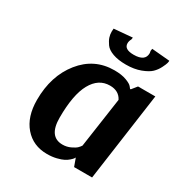

<svg xmlns="http://www.w3.org/2000/svg" viewBox="-167 -814 887 943"><g transform="rotate(30 277.0 -342.0)"><path d="M359 -624Q424 -624 424 -670L422 -683L424 -695L526 -686Q526 -681 524 -672.5Q522 -664 511.5 -643Q501 -622 484.5 -606Q468 -590 432.5 -576.5Q397 -563 350 -563Q306 -563 275.5 -574Q245 -585 232 -603.5Q219 -622 214 -637Q209 -652 209 -668L210 -686L314 -695L312 -683Q305 -671 305 -658Q305 -624 359 -624ZM484 0H382L366 -44H365Q364 -42 361.5 -38Q359 -34 348.5 -24.5Q338 -15 324.5 -8Q311 -1 287 5Q263 11 234 11Q155 11 107 -44.5Q59 -100 59 -195Q59 -331 131 -421Q203 -511 317 -511Q358 -511 385.5 -500.5Q413 -490 420 -480L428 -470H432L456 -500H554ZM277 -67Q301 -67 322 -77Q343 -87 351.5 -95.5Q360 -104 365 -112L406 -395Q386 -435 335 -435Q271 -435 235 -370Q199 -305 199 -175Q199 -67 277 -67Z"/></g></svg>

Font: Arsenal
Style: Bold Italic
Weight: 700
Italic angle: -9.10001°
Designer: Andrij Shevchenko
Foundry: Stairsfor
Version: Version 2.001;PS 002.001;hotconv 1.0.88;makeotf.lib2.5.64775